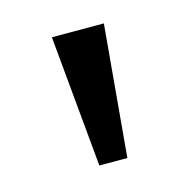

<svg xmlns="http://www.w3.org/2000/svg" viewBox="-54 -826 362 364"><g transform="rotate(-15 127.5 -644.0)"><path d="M100 -515H155L178 -773H76Z"/></g></svg>

Font: Noto Sans Telugu Condensed
Style: Regular
Weight: 400
Width: 3
Designer: Jelle Bosma - Monotype Design Team
Foundry: Monotype Imaging Inc.
Version: Version 2.005